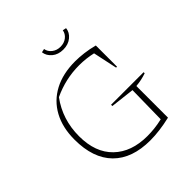

<svg xmlns="http://www.w3.org/2000/svg" viewBox="-222 -995 1159 1159"><g transform="rotate(-45 357.5 -416.0)"><path d="M400 6Q245 6 162 -78Q79 -162 79 -321Q79 -424 119.5 -498.5Q160 -573 235.5 -613Q311 -653 416 -653Q450 -653 490.5 -648Q531 -643 572 -632V-451H564L531 -606Q475 -619 416 -619Q300 -619 194 -569Q113 -459 113 -316Q113 -177 191.5 -101Q270 -25 406 -25Q436 -25 468 -28.5Q500 -32 534 -40L538 -285L384 -303V-314H662V-305Q642 -298 619.5 -293Q597 -288 572 -286V-16Q478 6 400 6ZM416 -753Q373 -753 345 -776.5Q317 -800 313 -833L336 -838Q340 -812 362.5 -794.5Q385 -777 416 -777Q448 -777 470 -794.5Q492 -812 496 -838L519 -833Q516 -800 487.5 -776.5Q459 -753 416 -753Z"/></g></svg>

Font: Piazzolla SC Thin
Style: Regular
Weight: 100
Designer: Juan Pablo del Peral
Foundry: Huerta Tipografica
Version: Version 1.330